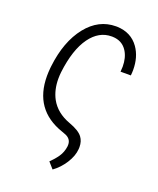

<svg xmlns="http://www.w3.org/2000/svg" viewBox="-135 -621 731 888"><g transform="rotate(20 230.0 -177.5)"><path d="M287.1 -538.6Q356.9 -536.1 394 -483.4Q424.8 -439.5 424.8 -376Q424.8 -362.8 423.3 -348.6H372.6Q374 -361.8 374 -373.5Q374 -418 355 -448.2Q331.1 -486.3 283.2 -487.8Q280.8 -487.8 278.3 -487.8Q216.3 -487.8 173.3 -428.7Q128.9 -367.2 115.2 -252.9Q113.3 -235.8 113.3 -220.2Q113.3 -165 135.7 -123Q165 -69.3 231.9 -44.9Q281.7 -26.9 298.8 -3.9Q313.5 15.6 313.5 44.4Q313.5 49.3 313 54.7Q310.5 88.4 287.6 124.5Q264.6 160.6 231.9 184.1L205.1 153.8Q225.6 134.3 241 112.1Q256.3 89.8 260.3 60.5Q260.7 56.2 260.7 51.8Q260.7 23.9 232.9 11.7L213.4 4.4Q59.6 -47.9 59.6 -213.9Q59.6 -232.4 61.5 -252.4L62.5 -261.7Q77.1 -388.7 137.7 -464.8Q196.8 -538.6 281.7 -538.6Q284.2 -538.6 287.1 -538.6Z"/></g></svg>

Font: MAUL Condensed Light Italic
Style: Light Italic
Weight: 300
Italic angle: -12°
Designer: MAUL
Version: Version 1.0; 2020; ttfautohint (v1.8.3)